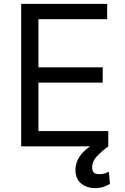

<svg xmlns="http://www.w3.org/2000/svg" viewBox="-20 -747 638 980"><path d="M88.1 0V-727.3H527V-649.1H176.1V-403.4H504.3V-325.3H176.1V-78.1H532.7V0ZM465.9 213.1Q422.2 213.1 393.6 189.1Q365.1 165.1 365.1 119.3Q365.1 93 377.8 66.8Q390.6 40.5 419 16Q447.4 -8.5 494.3 -29.8L532.7 0Q500.7 23.4 475.5 49.7Q450.3 76 450.3 108Q450.3 123.9 458.1 133Q465.9 142 487.2 142Q503.2 142 515.6 137.8Q528.1 133.5 535.5 129.3L541.2 191.8Q529.5 199.2 510.5 206.1Q491.5 213.1 465.9 213.1Z"/></svg>

Font: InterMG
Style: Regular
Weight: 400
Designer: Rasmus Andersson
Foundry: rsms
Version: Version 3.019;December 26, 2023;FontCreator 15.0.0.2955 64-b